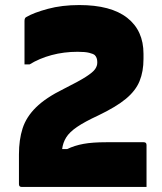

<svg xmlns="http://www.w3.org/2000/svg" viewBox="-20 -740 640 760"><path d="M294 -720Q419 -720 483.5 -669.5Q548 -619 548 -527V-507Q548 -457 532.5 -419Q517 -381 478.5 -349Q440 -317 369 -283Q315 -258 285 -237.5Q255 -217 242 -196Q229 -175 226 -150H246Q275 -164 310.5 -170.5Q346 -177 400 -177H549Q560 -177 560 -166V0H66Q55 0 55 -11V-129Q55 -187 69.5 -232Q84 -277 122.5 -315Q161 -353 232 -388Q292 -418 320 -436Q348 -454 356.5 -466.5Q365 -479 365 -491V-495Q365 -512 355 -522Q349 -527 333 -531Q317 -535 287 -535Q233 -535 184.5 -522Q136 -509 97 -485H77V-657Q77 -670 85 -673Q114 -690 169.5 -705Q225 -720 294 -720Z"/></svg>

Font: Recursive Sn Lnr St Blk
Style: Regular
Weight: 900
Version: Version 1.079;hotconv 1.0.112;makeotfexe 2.5.65598; ttfautoh